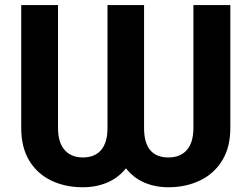

<svg xmlns="http://www.w3.org/2000/svg" viewBox="-20 -748 1018 777"><path d="M65.9 -230V-727.5H214.8V-230Q214.8 -171.9 241.2 -141.4Q267.6 -110.8 315.4 -110.8Q363.3 -110.8 389.2 -140.9Q415 -170.9 415 -230V-727.5H563V-230Q563 -110.8 661.6 -110.8Q709.5 -110.8 736.1 -140.9Q762.7 -170.9 762.7 -230V-727.5H912.1V-230Q912.1 -151.9 879.2 -98.4Q846.2 -44.9 789.3 -17.6Q732.4 9.8 661.6 9.8Q607.4 9.8 563.5 -9.5Q519.5 -28.8 489.7 -66.9Q459 -28.3 414.1 -9.3Q369.1 9.8 315.4 9.8Q243.2 9.8 186.8 -17.6Q130.4 -44.9 98.1 -98.4Q65.9 -151.9 65.9 -230Z"/></svg>

Font: Inter
Style: Bold
Weight: 700
Designer: Rasmus Andersson
Foundry: rsms
Version: Version 4.001;git-9221beed3